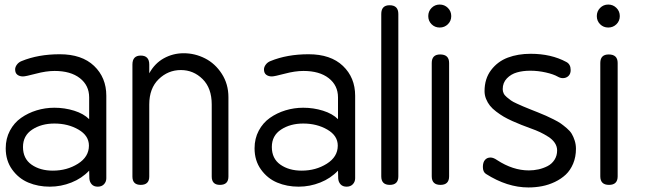

<svg xmlns="http://www.w3.org/2000/svg" viewBox="-20 -805 2849 836"><path d="M74.2 -539.1Q146.5 -568.8 240.2 -568.8Q336.4 -568.8 389.6 -518.1Q442.9 -467.3 442.9 -388.2V-28.8Q442.9 -13.7 432.9 -2.9Q422.9 7.8 405.8 7.8Q388.7 7.8 379.4 -2.4Q370.1 -12.7 369.1 -27.8Q368.2 -46.9 368.2 -62Q336.4 -28.3 291 -10.3Q245.6 7.8 196.8 7.8Q146 7.8 103.5 -10Q61 -27.8 33 -66.7Q4.9 -105.5 4.9 -159.2Q4.9 -201.7 23.2 -236.1Q41.5 -270.5 71.8 -291.7Q102.1 -313 139.4 -324.5Q176.8 -335.9 216.8 -335.9Q261.7 -335.9 303 -323Q344.2 -310.1 368.2 -286.1V-380.9Q368.2 -433.1 327.9 -464.6Q287.6 -496.1 217.8 -496.1Q181.2 -496.1 136.2 -484.1Q91.3 -472.2 80.1 -472.2Q65.4 -472.2 55.7 -479.5Q45.9 -486.8 45.9 -502.9Q45.9 -513.2 53.7 -523.7Q61.5 -534.2 74.2 -539.1ZM80.1 -165Q80.1 -114.3 117.4 -88.1Q154.8 -62 210 -62Q271.5 -62 319.3 -92Q367.2 -122.1 367.2 -170.9Q367.2 -214.4 321.8 -240.7Q276.4 -267.1 216.8 -267.1Q160.2 -267.1 120.1 -240.7Q80.1 -214.4 80.1 -165Z M556.6 -36.1V-523.9Q556.6 -563 592.8 -563Q629.9 -563 629.9 -523.9V-485.8Q653.8 -529.3 693.6 -551.3Q733.4 -573.2 779.8 -573.2Q828.6 -573.2 872.8 -550.8Q917 -528.3 945.8 -483.6Q974.6 -439 974.6 -381.8V-36.1Q974.6 0 937.5 0Q901.9 0 901.9 -36.1V-350.1Q901.9 -421.4 862.1 -460.7Q822.3 -500 767.6 -500Q711.9 -500 670.9 -460.2Q629.9 -420.4 629.9 -350.1V-36.1Q629.9 0 592.8 0Q556.6 0 556.6 -36.1Z M1157.7 -539.1Q1230 -568.8 1323.7 -568.8Q1419.9 -568.8 1473.1 -518.1Q1526.4 -467.3 1526.4 -388.2V-28.8Q1526.4 -13.7 1516.4 -2.9Q1506.3 7.8 1489.3 7.8Q1472.2 7.8 1462.9 -2.4Q1453.6 -12.7 1452.6 -27.8Q1451.7 -46.9 1451.7 -62Q1419.9 -28.3 1374.5 -10.3Q1329.1 7.8 1280.3 7.8Q1229.5 7.8 1187 -10Q1144.5 -27.8 1116.5 -66.7Q1088.4 -105.5 1088.4 -159.2Q1088.4 -201.7 1106.7 -236.1Q1125 -270.5 1155.3 -291.7Q1185.5 -313 1222.9 -324.5Q1260.3 -335.9 1300.3 -335.9Q1345.2 -335.9 1386.5 -323Q1427.7 -310.1 1451.7 -286.1V-380.9Q1451.7 -433.1 1411.4 -464.6Q1371.1 -496.1 1301.3 -496.1Q1264.6 -496.1 1219.7 -484.1Q1174.8 -472.2 1163.6 -472.2Q1148.9 -472.2 1139.2 -479.5Q1129.4 -486.8 1129.4 -502.9Q1129.4 -513.2 1137.2 -523.7Q1145 -534.2 1157.7 -539.1ZM1163.6 -165Q1163.6 -114.3 1200.9 -88.1Q1238.3 -62 1293.5 -62Q1355 -62 1402.8 -92Q1450.7 -122.1 1450.7 -170.9Q1450.7 -214.4 1405.3 -240.7Q1359.9 -267.1 1300.3 -267.1Q1243.7 -267.1 1203.6 -240.7Q1163.6 -214.4 1163.6 -165Z M1640.1 -37.1V-744.1Q1640.1 -782.2 1676.3 -782.2Q1714.4 -782.2 1714.4 -744.1V-37.1Q1714.4 0 1677.2 0Q1640.1 0 1640.1 -37.1Z M1859.9 -37.1V-530.8Q1859.9 -567.9 1896.5 -567.9Q1935.5 -567.9 1935.5 -530.8V-37.1Q1935.5 0 1897.9 0Q1859.9 0 1859.9 -37.1ZM1859.1 -699.5Q1844.7 -713.9 1844.7 -734.9Q1844.7 -755.9 1859.1 -770.5Q1873.5 -785.2 1894.5 -785.2Q1915.5 -785.2 1930.2 -770.5Q1944.8 -755.9 1944.8 -734.9Q1944.8 -713.9 1930.2 -699.5Q1915.5 -685.1 1894.5 -685.1Q1873.5 -685.1 1859.1 -699.5Z M2144.5 -107.9Q2213.4 -63 2282.7 -63Q2304.2 -63 2325 -67.6Q2345.7 -72.3 2364.3 -81.8Q2382.8 -91.3 2394.3 -109.1Q2405.8 -127 2405.8 -149.9Q2405.8 -167.5 2395.8 -182.6Q2385.7 -197.8 2367.4 -209.5Q2349.1 -221.2 2331.5 -229.5Q2314 -237.8 2290.5 -246.1Q2267.1 -254.9 2250.5 -261.2Q2233.9 -267.6 2211.2 -277.8Q2188.5 -288.1 2173.1 -297.1Q2157.7 -306.2 2140.6 -319.1Q2123.5 -332 2113.3 -345Q2103 -357.9 2096.4 -374.3Q2089.8 -390.6 2089.8 -408.2Q2089.8 -462.4 2118.4 -500Q2147 -537.6 2191.2 -554.2Q2235.4 -570.8 2290.5 -570.8Q2379.9 -570.8 2445.8 -535.2Q2464.8 -525.4 2464.8 -500Q2464.8 -483.4 2455.1 -474.1Q2445.3 -464.8 2430.7 -464.8Q2419.9 -464.8 2408.7 -471.2Q2390.1 -481.9 2356.4 -489.5Q2322.8 -497.1 2288.6 -497.1Q2256.8 -497.1 2231 -489.7Q2205.1 -482.4 2187 -463.6Q2168.9 -444.8 2168.9 -417Q2168.9 -407.2 2172.9 -398.7Q2176.8 -390.1 2186.8 -381.8Q2196.8 -373.5 2204.8 -367.7Q2212.9 -361.8 2230.7 -353.8Q2248.5 -345.7 2258.1 -341.6Q2267.6 -337.4 2290.3 -328.4Q2313 -319.3 2321.8 -315.9Q2345.7 -306.2 2357.4 -301Q2369.1 -295.9 2390.1 -285.4Q2411.1 -274.9 2422.1 -267.1Q2433.1 -259.3 2447.8 -246.8Q2462.4 -234.4 2469.7 -221.9Q2477.1 -209.5 2482.4 -192.6Q2487.8 -175.8 2487.8 -157.2Q2487.8 -121.6 2475.6 -92.5Q2463.4 -63.5 2443.4 -44.7Q2423.3 -25.9 2396.2 -12.9Q2369.1 0 2340.3 5.6Q2311.5 11.2 2280.8 11.2Q2188.5 11.2 2095.7 -47.9Q2082.5 -56.6 2082.5 -78.1Q2082.5 -98.1 2091.6 -108.6Q2100.6 -119.1 2115.7 -119.1Q2128.4 -119.1 2144.5 -107.9Z M2593.8 -37.1V-530.8Q2593.8 -567.9 2630.4 -567.9Q2669.4 -567.9 2669.4 -530.8V-37.1Q2669.4 0 2631.8 0Q2593.8 0 2593.8 -37.1ZM2593 -699.5Q2578.6 -713.9 2578.6 -734.9Q2578.6 -755.9 2593 -770.5Q2607.4 -785.2 2628.4 -785.2Q2649.4 -785.2 2664.1 -770.5Q2678.7 -755.9 2678.7 -734.9Q2678.7 -713.9 2664.1 -699.5Q2649.4 -685.1 2628.4 -685.1Q2607.4 -685.1 2593 -699.5Z"/></svg>

Font: BPreplay
Style: Regular
Weight: 400
Designer: Magenta/George Triantafyllakos
Foundry: Magenta/George Triantafyllakos
Version: Version 1.00